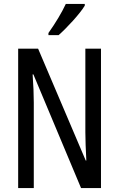

<svg xmlns="http://www.w3.org/2000/svg" viewBox="-20 -1029 609 983"><path d="M414 -1000V-1009H317C296 -964 266 -914 228 -860V-849H280C321 -885 389 -958 414 -1000ZM497 -66V-780H417V-352C417 -314 419 -266 422 -207H419L175 -780H73V-66H153V-504C153 -545 151 -593 147 -648H151L395 -66Z"/></svg>

Font: Noto Sans Malayalam UI ExtraCondensed
Style: Regular
Weight: 400
Width: 2
Designer: Jelle Bosma - Monotype Design Team
Foundry: Monotype Imaging Inc.
Version: Version 2.104